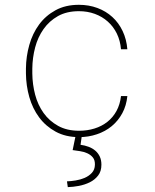

<svg xmlns="http://www.w3.org/2000/svg" viewBox="-20 -558 640 795"><path d="M307.6 -16.6Q341.3 -16.6 371.3 -25.9Q401.4 -35.2 424.6 -53.5Q447.8 -71.8 462.4 -98.6Q477.1 -125.5 481 -160.2H507.3Q503.4 -120.6 486.3 -89.1Q469.2 -57.6 442.6 -35.6Q416 -13.7 381.1 -2Q346.2 9.8 307.6 9.8Q252 9.8 210.7 -12.7Q169.4 -35.2 142.1 -72Q114.7 -108.9 101.3 -156.2Q87.9 -203.6 87.4 -253.9V-274.4Q87.9 -324.2 101.3 -371.8Q114.7 -419.4 141.8 -456.3Q168.9 -493.2 210 -515.6Q251 -538.1 306.6 -538.1Q348.1 -538.1 383.5 -524.9Q418.9 -511.7 445.3 -487.5Q471.7 -463.4 487.8 -429.4Q503.9 -395.5 507.3 -354H481Q478 -389.6 463.9 -418.7Q449.7 -447.8 426.5 -468.5Q403.3 -489.3 372.8 -500.5Q342.3 -511.7 306.6 -511.7Q256.3 -511.7 220.2 -491.5Q184.1 -471.2 160.4 -437.7Q136.7 -404.3 125.5 -361.6Q114.3 -318.8 113.8 -274.4V-253.9Q114.3 -208.5 125.5 -166Q136.7 -123.5 160.4 -90.3Q184.1 -57.1 220.5 -36.9Q256.8 -16.6 307.6 -16.6ZM318.8 4.4 313.5 41.5Q331.1 43.9 346.9 49.8Q362.8 55.7 374.5 65.7Q386.2 75.7 393.1 90.1Q399.9 104.5 399.9 124Q399.9 151.4 386.2 168.9Q372.6 186.5 351.8 196.8Q331.1 207 306.6 211.7Q282.2 216.3 260.7 216.8L257.3 192.9Q273.4 192.4 293.2 189.2Q313 186 330.6 178.5Q348.1 170.9 360.4 157.7Q372.6 144.5 373 124Q373.5 105 364.5 94Q355.5 83 341.6 76.7Q327.6 70.3 311.3 67.9Q294.9 65.4 280.8 63.5L293 4.4Z"/></svg>

Font: Roboto Mono Thin
Style: Regular
Weight: 250
Designer: Google
Version: Version 2.000985; 2015; ttfautohint (v1.3)